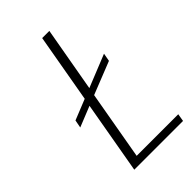

<svg xmlns="http://www.w3.org/2000/svg" viewBox="-215 -777 852 852"><g transform="rotate(-45 211.5 -351.0)"><path d="M412 -36 406 0H100L160 -341L63 -302L70 -339L167 -378L224 -702H269L215 -397L369 -459L362 -421L208 -360L151 -36Z"/></g></svg>

Font: Fz Poppins ExtLt
Style: Italic
Weight: 200
Italic angle: -10°
Designer: Ninad Kale (Devanagari), Jonny Pinhorn (Latin)
Foundry: Indian Type Foundry
Version: Vit hóa bi Vntype.Com & FontZin.Com